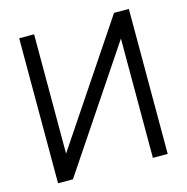

<svg xmlns="http://www.w3.org/2000/svg" viewBox="-106 -821 896 921"><g transform="rotate(-15 342.0 -360.0)"><path d="M614.5 0V-720H541L144 -127.5V-720H70V0H144L541 -592.5V0Z"/></g></svg>

Font: Vela Sans
Style: Regular
Weight: 400
Designer: Principal design: Mikhail Sharanda - project Manrope.
Design modification: Ravid Balaliev
Foundry: Mikhail Sharanda
Version: Version 1.001